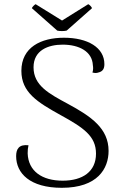

<svg xmlns="http://www.w3.org/2000/svg" viewBox="-20 -883 590 916"><path d="M298 -737 419 -844C417 -850 408 -860 401 -863L276 -785L150 -863C144 -860 134 -850 132 -844L253 -737C265 -734 286 -734 298 -737ZM275 13C446 13 498 -79 498 -163C498 -270 416 -327 303 -388C214 -436 140 -475 140 -562C140 -644 211 -670 279 -670C358 -670 420 -637 423 -572C425 -561 425 -549 421 -537C432 -534 441 -534 449 -537C471 -542 478 -556 478 -577C478 -656 399 -703 285 -703C175 -703 82 -657 82 -545C82 -442 159 -395 269 -334C378 -274 438 -234 438 -150C438 -64 374 -21 279 -21C180 -21 115 -67 112 -151C112 -167 113 -178 116 -190C71 -195 57 -173 57 -138C57 -57 122 13 275 13Z"/></svg>

Font: Arima Koshi Light
Style: Regular
Weight: 300
Designer: Joana Correia and Natanael Gama
Foundry: NDISCOVER
Version: Version 1.019;PS 001.019;hotconv 1.0.88;makeotf.lib2.5.64775